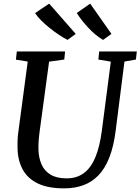

<svg xmlns="http://www.w3.org/2000/svg" viewBox="-20 -1026 772 1056"><path d="M664.5 -687.5 616 -306Q605 -220 581.2 -159.5Q557.5 -99 521.5 -61.8Q485.5 -24.5 438 -7.2Q390.5 10 332.5 10Q243 10 187 -17.5Q131 -45 104.5 -94.5Q78 -144 76.5 -208.5Q76 -227.5 76.5 -248Q77 -268.5 79.5 -290L132.5 -687.5L67.5 -698L72.5 -743H338L333.5 -698.5L250 -687L197.5 -299.5Q194 -272 192.5 -248.2Q191 -224.5 191.5 -205Q192.5 -157.5 208.8 -121.2Q225 -85 258.8 -65Q292.5 -45 346.5 -45Q402 -45 441 -73.8Q480 -102.5 504.2 -160.5Q528.5 -218.5 540 -306L589.5 -687L521 -698.5L525.5 -743H732.5L727.5 -698.5ZM593 -839.5 547 -806.5Q526 -818.5 505 -836Q484 -853.5 465.2 -873.8Q446.5 -894 430.2 -914.8Q414 -935.5 402 -954.5L476 -1006ZM396.5 -839.5 351.5 -806.5Q329.5 -817.5 303.8 -834.8Q278 -852 252.5 -872.5Q227 -893 206 -914Q185 -935 173 -954L250.5 -1006Z"/></svg>

Font: Merriweather 20pt Medium
Style: Italic
Weight: 500
Italic angle: -7.8°
Version: Version 2.101